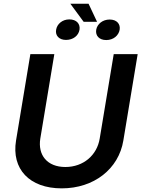

<svg xmlns="http://www.w3.org/2000/svg" viewBox="-20 -1025 777 1056"><path d="M605.5 -727.3 528.4 -263.1C513.8 -172.2 439.6 -106.5 339.5 -106.5C239.3 -106.5 187.1 -172.2 201.7 -263.1L278.8 -727.3H147L68.2 -252.1C42.6 -95.9 141.3 11 319.6 11C496.8 11 632.8 -95.9 658.4 -252.1L737.2 -727.3ZM288.7 -861.5C283 -830.3 304 -805.4 343 -805.4C382.8 -805.4 411.9 -829.2 417.3 -861.5C422.2 -893.1 401.6 -918.3 361.2 -918.3C323.2 -918.3 293.7 -893.1 288.7 -861.5ZM366.8 -1004.6 440 -905.2H513.8L467 -1004.6ZM509.2 -861.5C503.9 -829.2 525.2 -804.7 564.3 -804.7C604.8 -804.7 632.8 -830.6 638.1 -861.5C643.1 -892.4 622.9 -917.6 583.1 -917.6C544.4 -917.6 514.6 -892.8 509.2 -861.5Z"/></svg>

Font: Margiela Sans Semi Bold
Style: Italic
Weight: 600
Italic angle: -9.39999°
Designer: Stefan Endress, Andreas Faust
Version: Version 1.100;FEAKit 1.0